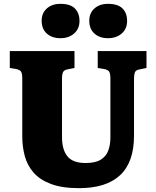

<svg xmlns="http://www.w3.org/2000/svg" viewBox="-20 -966 812 1000"><path d="M392 14Q303 14 245 -8Q187 -30 154.5 -67.5Q122 -105 109 -153.5Q96 -202 96 -255V-556Q96 -583 89.5 -593Q83 -603 62 -607L31 -612V-700H368V-612L333 -605Q315 -602 309 -591.5Q303 -581 303 -556V-251Q303 -187 331 -152Q359 -117 426 -117Q477 -117 505 -134.5Q533 -152 544 -182Q555 -212 555 -250V-556Q555 -583 548.5 -593Q542 -603 520 -607L489 -612V-700H743V-612L709 -605Q689 -602 683.5 -591Q678 -580 678 -552V-260Q678 -121 605.5 -53.5Q533 14 392 14ZM542 -767Q499 -767 472 -791Q445 -815 445 -858Q445 -898 472 -922Q499 -946 542 -946Q594 -946 618 -922Q642 -898 642 -857Q642 -816 614 -791.5Q586 -767 542 -767ZM295 -767Q251 -767 224 -791Q197 -815 197 -858Q197 -898 224 -922Q251 -946 295 -946Q346 -946 370 -922Q394 -898 394 -857Q394 -816 366 -791.5Q338 -767 295 -767Z"/></svg>

Font: Literata 12pt ExtraBold
Style: Regular
Weight: 800
Designer: Latin by Veronika Burian and Jose Scaglione. Greek by Irene Vlachou. Cyrillic by Vera Evstafieva.
Foundry: TypeTogether
Version: Version 3.002